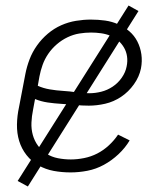

<svg xmlns="http://www.w3.org/2000/svg" viewBox="-20 -613 590 696"><path d="M236 12Q204 12 174.5 6.5Q145 1 119.5 -13.5Q94 -28 76 -51Q58 -74 49.5 -102Q41 -130 41.5 -161.5Q42 -193 49 -225L72 -345Q77 -371 87 -397.5Q97 -424 114 -448Q131 -472 153.5 -491Q176 -510 202 -521.5Q228 -533 255.5 -537.5Q283 -542 309 -542Q336 -542 361 -538.5Q386 -535 408.5 -525Q431 -515 449 -499.5Q467 -484 478 -462.5Q489 -441 492.5 -416Q496 -391 491 -365Q485 -335 465.5 -307.5Q446 -280 419 -262Q392 -244 361.5 -237Q331 -230 302 -230Q277 -230 252.5 -232.5Q228 -235 202.5 -236.5Q177 -238 153 -241.5Q129 -245 107 -254L100 -216Q95 -192 94 -168.5Q93 -145 99 -123.5Q105 -102 118 -84.5Q131 -67 149 -55.5Q167 -44 190 -39.5Q213 -35 237 -35Q260 -35 285 -40Q310 -45 332.5 -56.5Q355 -68 374.5 -86Q394 -104 408 -125L450 -104Q434 -77 409.5 -54Q385 -31 356.5 -15.5Q328 0 297 6Q266 12 236 12ZM304 -275Q325 -275 347 -280.5Q369 -286 388.5 -299Q408 -312 421.5 -331.5Q435 -351 439 -372Q443 -391 440.5 -408.5Q438 -426 429.5 -440.5Q421 -455 408.5 -466Q396 -477 380 -483.5Q364 -490 346 -492.5Q328 -495 310 -495Q289 -495 267.5 -491.5Q246 -488 225 -478Q204 -468 186 -452.5Q168 -437 155 -418Q142 -399 134.5 -378Q127 -357 123 -336L117 -302Q137 -293 160.5 -289Q184 -285 208.5 -283.5Q233 -282 256.5 -278.5Q280 -275 304 -275ZM81 63 44 43 446 -593 482 -573Z"/></svg>

Font: Lode Dark
Style: Italic
Weight: 400
Italic angle: -11°
Monospace: yes
Designer: Belleve Invis
Foundry: Belleve Invis
Version: Version 29.2.0; ttfautohint (v1.8.3)